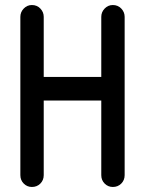

<svg xmlns="http://www.w3.org/2000/svg" viewBox="-20 -744 581 764"><path d="M61 -677Q61 -696 74.5 -710Q88 -724 107 -724Q127 -724 140.5 -710Q154 -696 154 -677V-438H383V-677Q383 -696 396.5 -710Q410 -724 429 -724Q449 -724 462.5 -710Q476 -696 476 -677V-47Q476 -27 462.5 -13.5Q449 0 429 0Q410 0 396.5 -13.5Q383 -27 383 -47V-344H154V-47Q154 -27 140.5 -13.5Q127 0 107 0Q88 0 74.5 -13.5Q61 -27 61 -47Z"/></svg>

Font: VDS
Style: Regular
Weight: 400
Designer: artmaker
Foundry: artmaker
Version: Version 1.000 2009 initial release